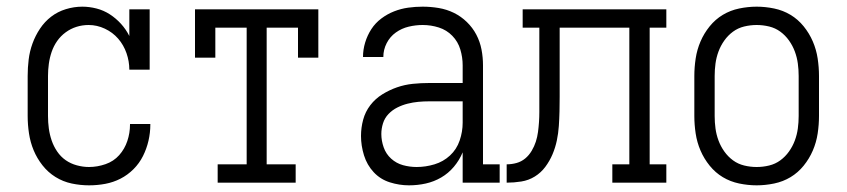

<svg xmlns="http://www.w3.org/2000/svg" viewBox="-20 -548 2540 576"><path d="M247 8Q221 8 195 2.5Q169 -3 146.5 -17Q124 -31 107.5 -52Q91 -73 81 -97Q71 -121 67 -147.5Q63 -174 63 -200V-320Q63 -345 66 -369.5Q69 -394 77.5 -417.5Q86 -441 100 -462Q114 -483 133.5 -498Q153 -513 177.5 -520.5Q202 -528 227 -528Q248 -528 269.5 -522.5Q291 -517 309.5 -505Q328 -493 343 -476.5Q358 -460 368 -440V-520H429V-339H368Q368 -364 359.5 -388.5Q351 -413 334.5 -432Q318 -451 294.5 -462Q271 -473 246 -473Q227 -473 209.5 -467.5Q192 -462 177 -451Q162 -440 151.5 -425Q141 -410 135 -392.5Q129 -375 126.5 -356.5Q124 -338 124 -320V-200Q124 -181 126.5 -162.5Q129 -144 135 -126.5Q141 -109 151.5 -93.5Q162 -78 177 -67.5Q192 -57 210.5 -52Q229 -47 247 -47Q272 -47 296.5 -55.5Q321 -64 337.5 -82.5Q354 -101 362 -125Q370 -149 370 -174V-176H431V-174Q431 -150 425.5 -126Q420 -102 409 -80Q398 -58 380.5 -40.5Q363 -23 341.5 -12Q320 -1 296 3.5Q272 8 247 8Z M633 0V-55H720V-465H626V-375H565V-520H935V-375H874V-465H780V-55H867V0Z M1207 8Q1178 8 1149.5 -1Q1121 -10 1101 -31.5Q1081 -53 1072 -82Q1063 -111 1063 -140Q1063 -165 1069.5 -189Q1076 -213 1091 -232.5Q1106 -252 1127 -265Q1148 -278 1171 -286Q1194 -294 1218.5 -296.5Q1243 -299 1268 -299H1368V-352Q1368 -376 1361 -399.5Q1354 -423 1337 -440.5Q1320 -458 1296.5 -465.5Q1273 -473 1248 -473Q1227 -473 1206 -468Q1185 -463 1167.5 -450.5Q1150 -438 1140 -418.5Q1130 -399 1130 -377H1069Q1069 -399 1075.5 -420.5Q1082 -442 1094 -460.5Q1106 -479 1124 -492.5Q1142 -506 1162.5 -514Q1183 -522 1204.5 -525Q1226 -528 1248 -528Q1272 -528 1296 -524Q1320 -520 1341.5 -509.5Q1363 -499 1380.5 -482Q1398 -465 1409 -444Q1420 -423 1424.5 -399.5Q1429 -376 1429 -352V-55H1479V0H1368V-91Q1358 -67 1341.5 -47.5Q1325 -28 1303.5 -15.5Q1282 -3 1257.5 2.5Q1233 8 1207 8ZM1230 -47Q1257 -47 1283.5 -55Q1310 -63 1330 -81.5Q1350 -100 1359 -126.5Q1368 -153 1368 -180V-244H1268Q1251 -244 1235 -242.5Q1219 -241 1203 -237Q1187 -233 1172 -225.5Q1157 -218 1145.5 -206Q1134 -194 1129 -178Q1124 -162 1124 -146Q1124 -126 1131 -106Q1138 -86 1153.5 -72Q1169 -58 1189 -52.5Q1209 -47 1230 -47Z M1500 0V-55Q1515 -55 1529.5 -59Q1544 -63 1555.5 -72.5Q1567 -82 1575 -95.5Q1583 -109 1587.5 -123Q1592 -137 1594 -152Q1596 -167 1597 -182Q1598 -197 1598 -212Q1598 -227 1598 -242V-465H1548V-520H1979V-465H1929V-55H1979V0H1817V-55H1868V-465H1659V-257Q1659 -236 1658.5 -214Q1658 -192 1656.5 -170Q1655 -148 1650.5 -126.5Q1646 -105 1637.5 -85Q1629 -65 1616 -47.5Q1603 -30 1584.5 -18.5Q1566 -7 1544 -3.5Q1522 0 1500 0Z M2250 8Q2224 8 2197.5 2.5Q2171 -3 2148.5 -16.5Q2126 -30 2109 -51Q2092 -72 2081.5 -96.5Q2071 -121 2067 -147.5Q2063 -174 2063 -200V-320Q2063 -346 2067 -372.5Q2071 -399 2081.5 -423.5Q2092 -448 2109 -469Q2126 -490 2148.5 -503.5Q2171 -517 2197.5 -522.5Q2224 -528 2250 -528Q2276 -528 2302.5 -522.5Q2329 -517 2351.5 -503.5Q2374 -490 2391 -469Q2408 -448 2418.5 -423.5Q2429 -399 2433 -372.5Q2437 -346 2437 -320V-200Q2437 -174 2433 -147.5Q2429 -121 2418.5 -96.5Q2408 -72 2391 -51Q2374 -30 2351.5 -16.5Q2329 -3 2302.5 2.5Q2276 8 2250 8ZM2250 -47Q2269 -47 2287.5 -51.5Q2306 -56 2321 -67Q2336 -78 2347 -93.5Q2358 -109 2364.5 -126.5Q2371 -144 2373.5 -162.5Q2376 -181 2376 -200V-320Q2376 -339 2373.5 -357.5Q2371 -376 2364.5 -393.5Q2358 -411 2347 -426.5Q2336 -442 2321 -453Q2306 -464 2287.5 -468.5Q2269 -473 2250 -473Q2231 -473 2212.5 -468.5Q2194 -464 2179 -453Q2164 -442 2153 -426.5Q2142 -411 2135.5 -393.5Q2129 -376 2126.5 -357.5Q2124 -339 2124 -320V-200Q2124 -181 2126.5 -162.5Q2129 -144 2135.5 -126.5Q2142 -109 2153 -93.5Q2164 -78 2179 -67Q2194 -56 2212.5 -51.5Q2231 -47 2250 -47Z"/></svg>

Font: Iosevka Curly Slab Light
Style: Regular
Weight: 300
Monospace: yes
Designer: Belleve Invis
Foundry: Belleve Invis
Version: Version 22.1.2; ttfautohint (v1.8.4)